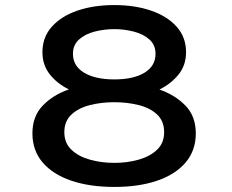

<svg xmlns="http://www.w3.org/2000/svg" viewBox="-20 -727 915 758"><path d="M431.5 11Q334 11 261.2 -13.8Q188.5 -38.5 148.2 -85.8Q108 -133 108 -200.5Q108 -268 148.8 -310.2Q189.5 -352.5 252 -374Q206 -396.5 176.8 -433.2Q147.5 -470 147.5 -521Q147.5 -580 184.5 -621.5Q221.5 -663 285.5 -685Q349.5 -707 431.5 -707Q512.5 -707 576.5 -685Q640.5 -663 677.5 -621.5Q714.5 -580 714.5 -521Q714.5 -469.5 685 -433Q655.5 -396.5 609.5 -373.5Q671.5 -352 712.2 -310Q753 -268 753 -200.5Q753 -133 713 -85.8Q673 -38.5 600.8 -13.8Q528.5 11 431.5 11ZM431.5 -413.5Q507 -413.5 550.5 -440Q594 -466.5 594 -514.5Q594 -549.5 570 -571Q546 -592.5 508.5 -602.2Q471 -612 431.5 -612Q390.5 -612 353.2 -602.2Q316 -592.5 292 -571Q268 -549.5 268 -514.5Q268 -466.5 312 -440Q356 -413.5 431.5 -413.5ZM431.5 -84Q483 -84 527.8 -96.8Q572.5 -109.5 600.2 -136Q628 -162.5 628 -205Q628 -249 600.2 -275Q572.5 -301 527.5 -312.2Q482.5 -323.5 431.5 -323.5Q379.5 -323.5 334.5 -312Q289.5 -300.5 261.8 -274.5Q234 -248.5 234 -205Q234 -162.5 261.8 -136Q289.5 -109.5 334.5 -96.8Q379.5 -84 431.5 -84Z"/></svg>

Font: Trispace SemiExpanded Medium
Style: Regular
Weight: 500
Width: 6
Designer: Tyler Finck
Foundry: Etcetera Type Company
Version: Version 1.210; ttfautohint (v1.8.3)